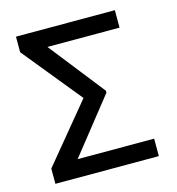

<svg xmlns="http://www.w3.org/2000/svg" viewBox="-104 -783 807 873"><g transform="rotate(-15 299.5 -346.5)"><path d="M536.6 0H89.1V-82.2H536.6ZM515.2 -610.5H73.9V-692.7H515.2ZM381.2 -340.5 111.2 0H49.7V-71.8L274.2 -343.9L49.7 -619.5V-692.7H111.2L381.2 -349.4Z"/></g></svg>

Font: Pretendard Variable
Style: Regular
Weight: 400
Designer: Base glyphs from Inter by Rasmus Andersson; Hangul glyphs from Noto Sans CJK(Source Han Sans) by Jang Soo-young and Kang
Foundry: Kil Hyung-jin
Version: Version 1.100;FEAKit 1.0